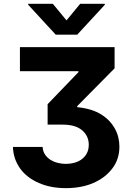

<svg xmlns="http://www.w3.org/2000/svg" viewBox="-20 -792 696 1004"><path d="M202.8 -23.8Q204.2 -0.4 215.7 16.5Q227.3 33.4 244.5 44Q261.7 54.7 282.8 59.8Q304 65 324.6 65Q348 65 369.7 58.9Q391.3 52.9 407.8 40.5Q424.4 28.1 434.3 9.2Q444.2 -9.6 444.2 -35.5Q444.2 -80.6 409.8 -110.4Q375.4 -140.3 307.5 -140.3H229V-247.2L390.3 -414.8V-419.7H84.2V-545.5H579.2V-434.7L383.9 -237.2V-231.5Q460.6 -224.1 509.2 -193.5Q533.7 -178.3 551.7 -159.1Q569.6 -139.9 581.3 -118.4Q593 -96.9 598.7 -73.3Q604.4 -49.7 604.4 -25.2Q604.4 40.1 567.8 88.4Q530.2 138.1 467.9 165Q405.5 191.8 324.2 191.8Q245 191.8 182.9 164.8Q152 151.3 127.3 132.3Q102.6 113.3 85.4 89.3Q68.2 65.3 58.4 36.9Q48.7 8.5 47.6 -23.8ZM256.4 -772 327.8 -685.4 399.1 -772H528.1V-767L383.9 -610.8H271.3L127.5 -767V-772Z"/></svg>

Font: Inter P
Style: Bold
Weight: 700
Designer: Rasmus Andersson
Foundry: rsms
Version: Version 3.018;git-588b23468